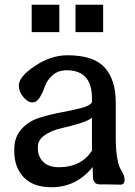

<svg xmlns="http://www.w3.org/2000/svg" viewBox="-20 -774 565 806"><path d="M229 -754V-639H113V-754ZM413 -754V-639H297V-754ZM466 -182Q467 -136 473 -106Q479 -76 485.5 -65.5Q492 -55 497.5 -43Q503 -31 503 -18Q503 -8 498 -3.5Q493 1 490 1Q487 1 478 1L427 0H399Q385 0 378 -8Q371 -16 370.5 -27.5Q370 -39 369.5 -51.5Q369 -64 369 -73Q301 12 196 12Q120 12 80 -29.5Q40 -71 40 -138V-148Q40 -199 70.5 -232.5Q101 -266 146.5 -280Q192 -294 238 -302.5Q284 -311 321 -320.5Q358 -330 366 -345V-362Q366 -479 260 -479Q224 -479 200.5 -458Q177 -437 168.5 -411.5Q160 -386 147 -365Q134 -344 116 -344Q97 -344 78 -366.5Q59 -389 59 -415Q59 -452 126.5 -497Q194 -542 263 -542Q373 -542 419.5 -490.5Q466 -439 466 -343ZM366 -141V-280Q351 -267 311 -255Q271 -243 234.5 -235Q198 -227 168.5 -207Q139 -187 139 -158V-150Q139 -117 161.5 -94.5Q184 -72 228 -72Q320 -72 366 -141Z"/></svg>

Font: Coupeur_Texte
Style: Regular
Weight: 400
Designer: Léa Rolland
Version: Version 1.000;PS 001.000;hotconv 1.0.88;makeotf.lib2.5.64775